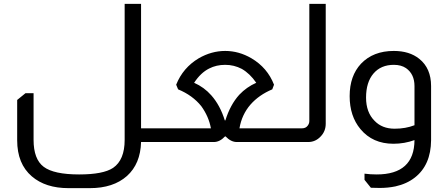

<svg xmlns="http://www.w3.org/2000/svg" viewBox="-20 -736 2309 995"><path d="M711 -716V-71H762V0H711Q708 113 638 176Q567 239 446 239H335Q216 239 145 178Q69 113 69 -9V-218L112 -253H154V-11Q154 89 206.5 128.5Q259 168 390 168Q515 168 566 134Q626 93 626 -11V-716Z M893 -297Q928 -385 1010 -434Q1076 -472 1147 -472Q1218 -472 1283 -434Q1366 -385 1400 -297L1391 -273Q1322 -244 1278 -194Q1233 -142 1221 -71H1410V0H1207Q1177 0 1149 -29H1146Q1119 0 1088 0H754V-71H1073Q1062 -132 1023 -186Q978 -242 903 -273ZM1308 -307Q1275 -355 1233 -379Q1193 -400 1147 -400Q1101 -400 1064 -381Q1020 -359 986 -307Q1038 -284 1075 -242Q1121 -190 1145 -112H1148Q1173 -193 1220 -245Q1258 -285 1308 -307Z M1668 -716V-95Q1668 -56 1642 -29Q1615 0 1577 0H1403V-71H1545Q1564 -71 1574 -84Q1583 -95 1583 -109V-716Z M2128 -10Q2076 9 2019 9Q1911 9 1848 -67Q1792 -134 1792 -238Q1792 -343 1851 -406Q1914 -472 2021 -472Q2102 -472 2153 -431Q2214 -382 2214 -290V-9Q2213 119 2130 184Q2088 217 2029 230Q1990 238 1948 238Q1924 238 1902 237L1869 196V164Q1899 168 1932 168Q2127 168 2128 -10ZM2128 -290Q2128 -352 2084 -383Q2059 -400 2021 -400Q1954 -400 1915.5 -355Q1877 -310 1877 -230Q1877 -154 1921 -110Q1960 -69 2025 -69Q2082 -69 2128 -87Z"/></svg>

Font: Almarai
Style: Regular
Weight: 400
Designer: Boutros International 2019
Foundry: Created by Boutros International 2019
Version: Version 1.10